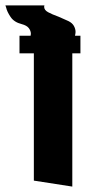

<svg xmlns="http://www.w3.org/2000/svg" viewBox="-74 -689 317 709"><path d="M223 -557V-492H193V0L51 -22V-492H-2V-557H39Q39 -559 39.5 -560.5Q40 -562 40 -564Q40 -575 32.5 -585Q25 -595 6 -600Q-22 -607 -35 -626.5Q-48 -646 -51 -660L-54 -669H90Q90 -667 89.5 -666.5Q89 -666 89 -664Q89 -652 103.5 -644Q118 -636 143 -627L179 -611Q193 -604 199 -593Q205 -582 205 -571Q205 -567 203 -557Z"/></svg>

Font: Shorif Bongobondhu ANSI V1
Style: Regular
Weight: 400
Designer: Shorif Uddin Shishir, Shorif art & Design, e-mail : shorifart@gmail.com, facebook : Shorif2001
Foundry: Lipighor Font Foundry
Version: Designed by Shorif Uddin Shishir | Developed by Niladri Shek